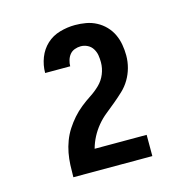

<svg xmlns="http://www.w3.org/2000/svg" viewBox="-83 -923 667 681"><g transform="rotate(-15 250.0 -583.0)"><path d="M105 -323V-324Q105 -346 106 -368Q107 -390 111 -411.5Q115 -433 123 -454Q131 -475 143 -493.5Q155 -512 169.5 -528.5Q184 -545 201.5 -559Q219 -573 237.5 -585Q256 -597 272 -612.5Q288 -628 296.5 -649Q305 -670 305 -692Q305 -705 303 -717.5Q301 -730 294 -741.5Q287 -753 275 -759Q263 -765 250 -765Q239 -765 228 -761Q217 -757 210 -748.5Q203 -740 199.5 -728.5Q196 -717 196 -706H104Q104 -735 114.5 -762Q125 -789 145.5 -808Q166 -827 194 -835Q222 -843 250 -843Q270 -843 290 -839.5Q310 -836 328 -826.5Q346 -817 360 -802.5Q374 -788 382.5 -770Q391 -752 394.5 -732Q398 -712 398 -692Q398 -669 392 -647Q386 -625 374.5 -605.5Q363 -586 346.5 -570.5Q330 -555 312.5 -540.5Q295 -526 277.5 -512Q260 -498 245.5 -480.5Q231 -463 220.5 -443Q210 -423 204 -401H395V-323Z"/></g></svg>

Font: Iosevka Curly Extrabold
Style: Regular
Weight: 800
Monospace: yes
Designer: Belleve Invis
Foundry: Belleve Invis
Version: Version 22.1.2; ttfautohint (v1.8.4)